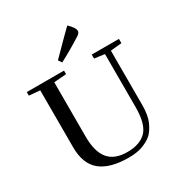

<svg xmlns="http://www.w3.org/2000/svg" viewBox="-208 -1051 1141 1211"><g transform="rotate(-30 363.0 -446.0)"><path d="M208 -240V-635L298 -642V-668H27V-642L106 -635V-220Q106 -100 174 -44Q242 12 379 12Q440 12 482 -4Q526 -21 551 -44Q576 -68 597 -114Q617 -160 617 -234V-629L698 -637V-668H500V-639L574 -629V-243Q574 -122 529 -73Q482 -23 389 -23Q296 -23 252 -76Q208 -129 208 -240ZM481 -815Q499 -828 499 -841Q499 -866 458 -904Q433 -881 297 -743L314 -718Q393 -759 481 -815Z"/></g></svg>

Font: Rufina
Style: Regular
Weight: 400
Designer: Martin Sommaruga
Foundry: Martin Sommaruga
Version: Version